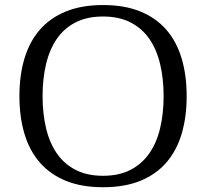

<svg xmlns="http://www.w3.org/2000/svg" viewBox="-20 -747 834 777"><path d="M58.6 -357.9Q58.6 -441.9 78.9 -510Q99.1 -578.1 140.9 -626.2Q182.6 -674.3 246.3 -700.4Q310.1 -726.6 397 -726.6Q483.9 -726.6 547.6 -700.7Q611.3 -674.8 653.1 -626.7Q694.8 -578.6 715.1 -510.5Q735.4 -442.4 735.4 -357.9Q735.4 -273.4 715.1 -205.3Q694.8 -137.2 653.1 -89.1Q611.3 -41 547.6 -15.1Q483.9 10.7 397 10.7Q310.1 10.7 246.3 -15.4Q182.6 -41.5 140.9 -89.6Q99.1 -137.7 78.9 -205.8Q58.6 -273.9 58.6 -357.9ZM152.3 -357.9Q152.3 -287.1 166.5 -227.8Q180.7 -168.5 210.4 -125.7Q240.2 -83 286.4 -59.3Q332.5 -35.6 397 -35.6Q461.4 -35.6 507.6 -59.3Q553.7 -83 583.7 -125.7Q613.8 -168.5 627.9 -227.8Q642.1 -287.1 642.1 -357.9Q642.1 -428.7 627.9 -488Q613.8 -547.4 584 -590.1Q554.2 -632.8 507.8 -656.5Q461.4 -680.2 397 -680.2Q332.5 -680.2 286.1 -656.5Q239.7 -632.8 210.2 -590.1Q180.7 -547.4 166.5 -488Q152.3 -428.7 152.3 -357.9Z"/></svg>

Font: Arian AMU Serif
Style: Regular
Weight: 400
Designer: Ruben Hakobyan (Tarumian)
Foundry: Ruben Hakobyan (Tarumian)
Version: Version 1.002